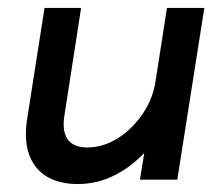

<svg xmlns="http://www.w3.org/2000/svg" viewBox="-20 -452 534 483"><path d="M48 -151C33 -56 75 11 176 11C245 11 300 -23 343 -67L332 0H426L494 -432H400L371 -246C363 -195 336 -155 306 -127C279 -102 243 -81 199 -81C151 -81 134 -112 142 -161L184 -432H92Z"/></svg>

Font: Charger Pro
Style: ExBdObl
Weight: 400
Designer: Jasper
Foundry: Cannot Into Space Fonts
Version: Version 1.09